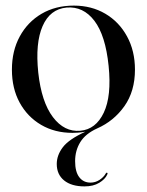

<svg xmlns="http://www.w3.org/2000/svg" viewBox="-20 -464 524 685"><path d="M243.5 -444Q306.5 -444 355.8 -415Q405 -386 433.2 -334.2Q461.5 -282.5 461.5 -215.5Q461.5 -138.5 423.8 -85.2Q386 -32 327 -6Q285 13 266.5 43Q248 73 248 111Q248 149 262.8 168.2Q277.5 187.5 303 187.5Q320 187.5 334.8 178Q349.5 168.5 357 155.5Q359 151 362.5 152.5Q365 154 362.5 159Q355 175.5 334 188.2Q313 201 281.5 201Q235 201 208.8 179.8Q182.5 158.5 182.5 121Q182.5 90 204 61.5Q225.5 33 284.5 6Q269 8.5 258.2 9.2Q247.5 10 238.5 10Q175.5 10 126.8 -18.5Q78 -47 50.2 -97.8Q22.5 -148.5 22.5 -215.5Q22.5 -282.5 50.5 -334Q78.5 -385.5 128.2 -414.8Q178 -444 243.5 -444ZM266.5 2.5Q322 -2.5 350.2 -62Q378.5 -121.5 367.5 -229Q356.5 -337.5 316.8 -389.8Q277 -442 217.5 -437Q158.5 -431.5 132 -371Q105.5 -310.5 116.5 -205Q128 -100 168.8 -46.2Q209.5 7.5 266.5 2.5Z"/></svg>

Font: Fraunces 144pt S000
Style: Regular
Weight: 400
Version: Version 1.000; ttfautohint (v1.8.3)